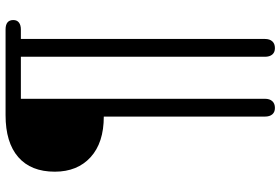

<svg xmlns="http://www.w3.org/2000/svg" viewBox="-179 -565 1008 690"><g transform="rotate(-90 325.0 -220.0)"><path d="M251 228V-351Q157 -351 105 -398.5Q53 -446 53 -527Q53 -613 105.5 -658.5Q158 -704 256 -704H564Q598 -704 598 -676Q598 -663 589 -656Q580 -649 564 -649H530V228Q530 245 521.5 254.5Q513 264 497 264Q482 264 474 254.5Q466 245 466 228V-649H315V228Q315 245 306.5 254.5Q298 264 282 264Q267 264 259 254.5Q251 245 251 228Z"/></g></svg>

Font: Kodchasan Light
Style: Regular
Weight: 300
Version: Version 1.000; ttfautohint (v1.6)